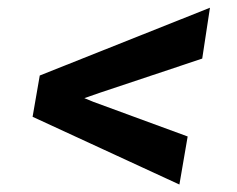

<svg xmlns="http://www.w3.org/2000/svg" viewBox="-20 -562 627 509"><path d="M244.1 -315.9 203.6 -301.8 227.5 -292 477.5 -200.2 455.6 -72.8 66.4 -252.4 85.4 -361.8 536.6 -541.5 516.1 -406.7Z"/></svg>

Font: Roboto Mono
Style: Bold Italic
Weight: 700
Designer: Google
Version: Version 2.000985; 2015; ttfautohint (v1.3)